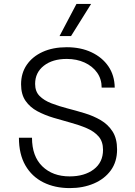

<svg xmlns="http://www.w3.org/2000/svg" viewBox="-20 -952 690 984"><path d="M338 12Q261 12 202 -17.5Q143 -47 110 -104.5Q77 -162 77 -246H144Q144 -151 197 -99.5Q250 -48 337 -48Q413 -48 460.5 -84Q508 -120 508 -184Q508 -227 485 -253Q462 -279 424.5 -295Q387 -311 343 -323Q299 -335 254 -348.5Q209 -362 171.5 -382Q134 -402 111 -435Q88 -468 88 -520Q88 -577 117 -619.5Q146 -662 198.5 -686Q251 -710 322 -710Q394 -710 449 -684Q504 -658 535.5 -612Q567 -566 568 -503H501Q501 -547 477.5 -580Q454 -613 413.5 -631.5Q373 -650 322 -650Q249 -650 204.5 -615Q160 -580 160 -522Q160 -483 183 -460Q206 -437 243.5 -422.5Q281 -408 325.5 -396.5Q370 -385 414.5 -371.5Q459 -358 496.5 -336Q534 -314 557 -278Q580 -242 580 -186Q580 -123 548 -79Q516 -35 461 -11.5Q406 12 338 12ZM285 -767 372 -932H447L344 -767Z"/></svg>

Font: Azeret Mono Thin ExtraLight
Style: Regular
Weight: 250
Version: Version 1.002